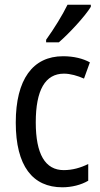

<svg xmlns="http://www.w3.org/2000/svg" viewBox="-20 -786 427 816"><path d="M366 -757V-766H267C245 -721 211 -666 176 -617V-606H230C272 -642 341 -716 366 -757ZM245 10C284 10 325 0 355 -18V-89C323 -73 288 -63 251 -63C172 -63 132 -131 132 -266C132 -403 172 -473 252 -473C279 -473 310 -464 337 -452L362 -521C333 -537 294 -547 248 -547C119 -547 47 -448 47 -265C47 -80 119 10 245 10Z"/></svg>

Font: Noto Sans Khmer Condensed
Style: Regular
Weight: 400
Width: 3
Designer: Danh Hong and the Monotype Design Team
Foundry: Monotype Imaging Inc.
Version: Version 2.004